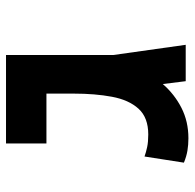

<svg xmlns="http://www.w3.org/2000/svg" viewBox="-24 -602 635 626"><g transform="rotate(-90 293.0 -288.5)"><path d="M155.8 8.8Q134.3 8.8 115.2 5.6Q96.2 2.4 76.2 -5.9L96.2 -134.3Q109.9 -129.4 127 -125.7Q144 -122.1 168 -122.1Q223.1 -122.1 252 -153.8Q280.8 -185.5 291 -240.5Q301.3 -295.4 301.3 -365.2V-454.1H138.7V-585.9H427.2V-235.8L460.4 0H341.8L332.5 -74.7Q299.3 -36.6 254.9 -13.9Q210.4 8.8 155.8 8.8Z"/></g></svg>

Font: Cascadia Code PL
Style: Bold
Weight: 700
Monospace: yes
Designer: Aaron Bell
Foundry: Saja Typeworks
Version: Version 2404.023; ttfautohint (v1.8.4)